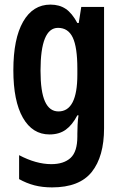

<svg xmlns="http://www.w3.org/2000/svg" viewBox="-20 -574 531 834"><path d="M199 -554Q238 -554 265.5 -535.5Q293 -517 316 -474H322L333 -544H432V-17Q432 106 378.5 173Q325 240 206 240Q164 240 129.5 231Q95 222 63 204V100Q137 139 203 139Q257 139 286.5 112Q316 85 316 19V7Q316 -9 317 -31Q318 -53 321 -73H316Q294 -31 265.5 -10.5Q237 10 195 10Q121 10 79.5 -62.5Q38 -135 38 -269Q38 -406 80.5 -480Q123 -554 199 -554ZM232 -453Q156 -453 156 -267Q156 -176 175.5 -133Q195 -90 234 -90Q316 -90 316 -250V-276Q316 -369 296 -411Q276 -453 232 -453Z"/></svg>

Font: Noto Sans Bengali ExtraCondensed SemiBold
Style: Regular
Weight: 600
Width: 2
Designer: Joana Ranito - Universal Thirst; Jelle Bosma - Monotype Design Team
Foundry: Universal Thirst ehf.
Version: Version 3.000; ttfautohint (v1.8.4.7-5d5b)